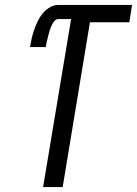

<svg xmlns="http://www.w3.org/2000/svg" viewBox="-20 -755 553 775"><path d="M154 0 267 -678H215Q207 -678 201 -671.5Q195 -665 191 -657.5Q187 -650 184 -642.5Q181 -635 179 -627Q177 -619 175 -611.5Q173 -604 171 -596Q169 -588 167.5 -580.5Q166 -573 165 -565H101Q104 -583 108 -600.5Q112 -618 118 -635Q124 -652 132 -669Q140 -686 152 -700.5Q164 -715 180.5 -725Q197 -735 215 -735H513L502 -665H343L233 0Z"/></svg>

Font: Iosevka Curly Oblique
Style: Regular
Weight: 400
Italic angle: -9°
Monospace: yes
Designer: Belleve Invis
Foundry: Belleve Invis
Version: Version 11.1.0; ttfautohint (v1.8.3)